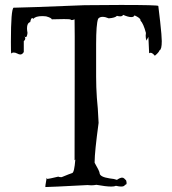

<svg xmlns="http://www.w3.org/2000/svg" viewBox="-20 -755 693 775"><path d="M163 0Q182 0 333 -8L348 -7Q359 -7 369 -9Q408 -2 429 -2Q442 -2 448 -5Q461 -2 469 -2Q483 -2 485 -10L486 -9Q491 -10 491 -16Q491 -21 489 -27L482 -34Q478 -38 473 -38Q465 -38 452 -29Q442 -33 422 -35Q382 -41 382 -57Q381 -65 362 -98V-102Q362 -141 378 -259Q375 -325 371 -360Q368 -403 368 -446V-576Q368 -658 376 -679Q382 -687 394 -687Q405 -687 419 -681Q445 -683 452 -691Q460 -689 465 -689Q474 -689 477 -695Q498 -686 510 -686Q520 -686 523 -693Q547 -682 547 -674V-672Q559 -660 569 -622L568 -611Q568 -601 571 -591Q573 -596 579 -606L582 -540Q585 -542 588 -542Q595 -542 605 -530Q621 -543 624 -552Q633 -555 633 -589Q633 -609 626.5 -667.5Q620 -726 619 -731Q618 -735 467 -735L321 -734Q72 -724 40 -724H35Q24 -718 24 -586Q24 -546 25 -539Q29 -543 35 -543Q42 -543 49.5 -539Q57 -535 62 -535Q70 -535 76 -545V-589Q82 -594 82 -600Q82 -604 78 -609Q81 -605 84 -605Q89 -605 91 -622Q89 -633 89 -641Q89 -662 102 -666Q105 -682 110 -682Q112 -682 115 -679Q123 -690 152 -690L166 -689Q188 -683 189 -677L238 -678Q263 -678 265 -676Q267 -674 270 -674Q274 -674 281 -677Q282 -663 281.5 -428Q281 -193 281 -111L280 -108Q281 -108 284 -111Q280 -59 271.5 -56.5Q263 -54 229 -40H225Q220 -40 215 -42Q179 -33 170 -33Q166 -33 166 -34Q166 -37 167 -37L168 -35Q168 -33 165.5 -20Q163 -7 163 0Z"/></svg>

Font: Xiaobo Songti 小帛宋体
Style: Regular
Weight: 400
Version: Version 1.501;March 17, 2024;FontCreator 14.0.0.2814 64-bit